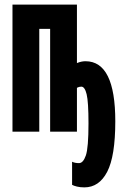

<svg xmlns="http://www.w3.org/2000/svg" viewBox="-20 -570 540 831"><path d="M479 -45Q479 -305 350 -305Q332 -305 313 -297V-550H34V0H150V-445H197V0H313V-190Q322 -195 332 -195Q347 -195 355 -162Q363 -129 363 -36Q363 70 351.5 103Q340 136 322 136Q304 136 292 130V230Q299 234 313 237.5Q327 241 345 241Q409 241 444 173.5Q479 106 479 -45Z"/></svg>

Font: Noto Sans Mono UI Condensed ExtraBold
Style: Regular
Weight: 800
Width: 3
Designer: Monotype Design team
Foundry: Monotype Imaging Inc.
Version: 1.000